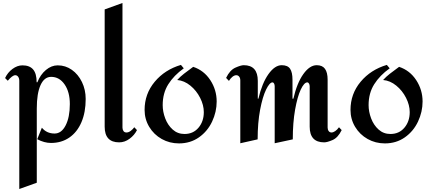

<svg xmlns="http://www.w3.org/2000/svg" viewBox="-20 -945 2884 1284"><path d="M553 -283Q553 -194 524.5 -127.5Q496 -61 443.5 -25Q391 11 321 11Q276 11 229 -14L260 -91Q292 -52 345 -52Q391 -52 419 -106.5Q447 -161 447 -249Q447 -330 412 -380.5Q377 -431 322 -431Q276 -431 251 -375.5Q226 -320 226 -219V277L109 319V-404Q109 -421 101.5 -431.5Q94 -442 82 -442Q63 -442 32 -405L14 -423Q31 -460 63.5 -484Q96 -508 130 -508Q178 -508 201.5 -480.5Q225 -453 225 -395H230Q250 -446 287 -477Q324 -508 366 -508Q418 -508 460.5 -478Q503 -448 528 -396.5Q553 -345 553 -283Z M799 -92Q799 -79 805.5 -69Q812 -59 826 -59Q840 -59 854.5 -70Q869 -81 878 -94L896 -75Q879 -41 846.5 -17Q814 7 777 7Q680 7 680 -98V-882L799 -925Z M1209 -488Q1143 -441 1105.5 -381.5Q1068 -322 1068 -242Q1068 -198 1085 -153Q1102 -108 1135 -78.5Q1168 -49 1214 -49Q1272 -49 1307.5 -91Q1343 -133 1343 -195Q1343 -242 1318.5 -290.5Q1294 -339 1253 -372.5Q1212 -406 1165 -410Q1186 -433 1210.5 -452Q1235 -471 1272 -498Q1344 -474 1386.5 -409Q1429 -344 1429 -266Q1429 -197 1398.5 -132Q1368 -67 1310.5 -26.5Q1253 14 1177 14Q1114 14 1061.5 -15.5Q1009 -45 978 -96.5Q947 -148 947 -210Q947 -317 1014.5 -398Q1082 -479 1190 -511Z M2171 -412V-92Q2171 -78 2178 -68.5Q2185 -59 2197 -59Q2208 -59 2221.5 -68Q2235 -77 2247 -94L2265 -75Q2240 -24 2204 -8.5Q2168 7 2148 7Q2051 7 2051 -98V-368Q2051 -378 2046.5 -386Q2042 -394 2035 -394Q2014 -394 1991.5 -346.5Q1969 -299 1953.5 -212Q1938 -125 1938 -13L1817 13V-368Q1817 -378 1813 -386Q1809 -394 1802 -394Q1783 -394 1759.5 -346Q1736 -298 1719.5 -211Q1703 -124 1703 -13L1587 13V-407Q1587 -423 1579.5 -432.5Q1572 -442 1560 -442Q1548 -442 1535 -432Q1522 -422 1511 -404L1492 -424Q1517 -476 1554 -492.5Q1591 -509 1610 -509Q1704 -509 1704 -404V-285H1708Q1733 -390 1775.5 -449.5Q1818 -509 1864 -509Q1904 -509 1920 -485Q1936 -461 1936 -412V-285H1942Q1966 -390 2008.5 -449.5Q2051 -509 2098 -509Q2136 -509 2153.5 -484.5Q2171 -460 2171 -412Z M2586 -488Q2520 -441 2482.5 -381.5Q2445 -322 2445 -242Q2445 -198 2462 -153Q2479 -108 2512 -78.5Q2545 -49 2591 -49Q2649 -49 2684.5 -91Q2720 -133 2720 -195Q2720 -242 2695.5 -290.5Q2671 -339 2630 -372.5Q2589 -406 2542 -410Q2563 -433 2587.5 -452Q2612 -471 2649 -498Q2721 -474 2763.5 -409Q2806 -344 2806 -266Q2806 -197 2775.5 -132Q2745 -67 2687.5 -26.5Q2630 14 2554 14Q2491 14 2438.5 -15.5Q2386 -45 2355 -96.5Q2324 -148 2324 -210Q2324 -317 2391.5 -398Q2459 -479 2567 -511Z"/></svg>

Font: Amita
Style: Bold
Weight: 700
Designer: Eduardo Rodriguez Tunni, Modular Infotech, Brian J. Bonislawsky
Foundry: Eduardo Rodriguez Tunni, Modular Infotech, Brian J. Bonislawsky
Version: Version 1.003